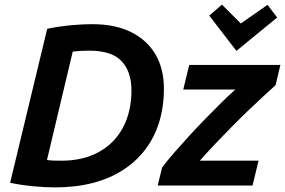

<svg xmlns="http://www.w3.org/2000/svg" viewBox="-20 -806 1238 834"><path d="M219 8Q177 8 124 3Q71 -2 24 -12L185 -681Q240 -692 290 -696.5Q340 -701 381 -701Q481 -701 550.5 -666Q620 -631 656 -568.5Q692 -506 692 -421Q692 -343 671.5 -276Q651 -209 611 -156.5Q571 -104 513.5 -67Q456 -30 382 -11Q308 8 219 8ZM246 -108Q318 -108 374 -129.5Q430 -151 469.5 -191Q509 -231 530 -287.5Q551 -344 551 -414Q551 -494 508.5 -540Q466 -586 367 -586Q349 -586 332 -585Q315 -584 296 -582L184 -111Q198 -109 212 -108.5Q226 -108 246 -108ZM665 0 684 -78Q707 -109 738 -144.5Q769 -180 803.5 -217.5Q838 -255 873 -291Q908 -327 941 -359.5Q974 -392 1002 -417H776L802 -524H1198L1177 -436Q1157 -418 1126.5 -390Q1096 -362 1059.5 -327Q1023 -292 985 -253.5Q947 -215 911.5 -177.5Q876 -140 848 -108H1103L1077 0ZM1007 -585 889 -738 944 -786 1026 -704 1142 -785 1184 -730Z"/></svg>

Font: Ubuntu Sans
Style: Bold Italic
Weight: 700
Italic angle: -13.5°
Designer: Dalton Maag Ltd
Foundry: Dalton Maag Ltd
Version: Version 1.006